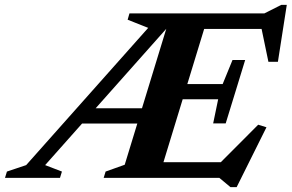

<svg xmlns="http://www.w3.org/2000/svg" viewBox="-98 -731 1198 789"><path d="M87.5 -52.5 156.5 -26 148.5 0H-77.5L-69.5 -26L9.5 -52.5L511 -616.5L426.5 -650L434 -676H760.5L554 0H328L336 -26L414.5 -54L589.5 -626.5L594.5 -623ZM849 38 803.5 0H474.5L495.5 -64.5H841.5L784 -39L963 -218.5L997 -208L874.5 38ZM216.5 -223.5 237.5 -286H526L505.5 -223.5ZM778 -224 798.5 -323H573.5L592 -385.5H817L857.5 -484.5H909.5L869.5 -354L829.5 -224ZM1005 -477 971.5 -638.5 993.5 -612H660.5L681 -676H988.5L1058 -711H1080.5L1044 -477Z"/></svg>

Font: Newsreader 16pt 16pt
Style: Bold Italic
Weight: 700
Italic angle: -17°
Version: Version 1.003